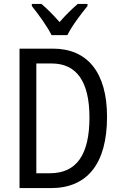

<svg xmlns="http://www.w3.org/2000/svg" viewBox="-20 -963 620 983"><path d="M244 -783H325C347 -829 395 -892 428 -932V-943H378C343 -912 319 -889 285 -850C254 -885 220 -920 192 -943H143V-932C178 -888 222 -828 244 -783ZM528 -365C528 -593 427 -714 251 -714H80V0H241C426 0 528 -124 528 -365ZM438 -362C438 -172 373 -76 235 -76H166V-638H245C370 -638 438 -548 438 -362Z"/></svg>

Font: Noto Sans Ethiopic Condensed
Style: Regular
Weight: 400
Width: 3
Designer: Monotype Design Team
Foundry: Monotype Imaging Inc.
Version: Version 2.102